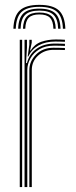

<svg xmlns="http://www.w3.org/2000/svg" viewBox="-20 -762 309 782"><path d="M140.2 -742.2Q195.2 -742.2 219.8 -719.6Q244.2 -697 246.2 -645H236.2Q234.8 -693 212.5 -713.6Q190.2 -734.2 140.2 -734.2Q90.5 -734.2 68.1 -713.6Q45.8 -693 44.2 -645H34.5Q36.2 -697 60.8 -719.6Q85.2 -742.2 140.2 -742.2ZM140.2 -726.8Q185 -726.8 205.1 -707.8Q225.2 -688.8 226.5 -645H216.8Q215.8 -684.5 197.9 -701.6Q180 -718.8 140.2 -718.8Q100.5 -718.8 82.8 -701.6Q65 -684.5 63.8 -645H54Q55.5 -688.8 75.5 -707.8Q95.5 -726.8 140.2 -726.8ZM140.2 -711Q174.8 -711 190.4 -695.6Q206 -680.2 207 -645H197.5Q196.8 -676.2 183.4 -689.8Q170 -703.2 140.2 -703.2Q110.8 -703.2 97.2 -689.8Q83.8 -676.2 83 -645H73.5Q74.8 -680.2 90.2 -695.6Q105.8 -711 140.2 -711ZM80 0V-600H89.8V-568L86 -505.2H89.8Q99.5 -542.5 129.2 -563.5Q159 -584.5 202.8 -584.5Q214.5 -584.5 225.4 -584.2Q236.2 -584 244.5 -583.5V-575Q234.2 -575.5 222.4 -575.8Q210.5 -576 199.2 -576Q165 -576 140.8 -561.5Q116.5 -547 103.9 -524.2Q91.2 -501.5 91.2 -476.5V0ZM60.5 0V-600H70.2V0ZM99.5 0V-476.5Q99.5 -512.2 126.8 -539.9Q154 -567.5 198 -567.5Q209.2 -567.5 221.4 -567.2Q233.5 -567 244.5 -566.5V-558.2Q232.8 -558.8 221 -558.9Q209.2 -559 197.8 -559Q160.8 -559 135.1 -535.5Q109.5 -512 109.5 -476.8V0ZM92.8 -531.8 99.5 -580.2V-600H109.2V-588L102.5 -556H104.5Q121 -582.2 148.2 -591.8Q175.5 -601.2 206.8 -601.2Q215.5 -601.2 224.9 -601Q234.2 -600.8 244.5 -600V-591.8Q234.2 -592.2 224.6 -592.5Q215 -592.8 205.2 -592.8Q165.5 -592.8 137.1 -577Q108.8 -561.2 95 -531.8Z"/></svg>

Font: Big Shoulders Inline Text Thin ExtraLight
Style: Regular
Weight: 250
Version: Version 2.002